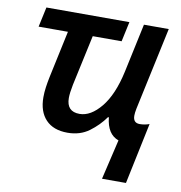

<svg xmlns="http://www.w3.org/2000/svg" viewBox="-82 -617 833 884"><g transform="rotate(10 335.0 -175.0)"><path d="M453 191H565L625 -95Q603 -87 580 -87Q549 -87 549 -121Q549 -134 553 -154L636 -541H520L471 -312Q447 -202 399 -143.5Q351 -85 299 -85Q238 -85 238 -149Q238 -172 246 -212L297 -448H432L452 -541H64L44 -448H181L134 -228Q129 -204 125.5 -179.5Q122 -155 122 -132Q122 -65 157.5 -27.5Q193 10 259 10Q318 10 360 -21Q402 -52 431 -93H435Q443 -15 497 4Z"/></g></svg>

Font: Noto Sans UI Medium
Style: Italic
Weight: 500
Italic angle: -12°
Designer: Monotype Design Team
Foundry: Monotype Imaging Inc.
Version: Version 1.901